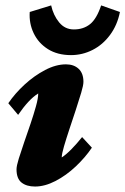

<svg xmlns="http://www.w3.org/2000/svg" viewBox="-20 -681 463 709"><path d="M109.4 7.8Q78.1 7.8 59.6 -6.8Q41 -21.5 41 -55.7Q41 -68.4 49.3 -95.2Q57.6 -122.1 69.3 -155.8Q81.1 -189.5 92.8 -224.1Q104.5 -258.8 112.8 -288.6Q121.1 -318.4 121.1 -335.9Q102.5 -324.2 84.5 -304.7Q66.4 -285.2 46.9 -256.8L10.7 -299.8Q35.2 -335.9 70.8 -368.7Q106.4 -401.4 146.5 -422.4Q186.5 -443.4 223.6 -443.4Q252.9 -443.4 270.5 -426.8Q288.1 -410.2 288.1 -378.9Q288.1 -366.2 279.8 -338.4Q271.5 -310.5 259.8 -274.9Q248 -239.3 236.3 -204.1Q224.6 -168.9 216.3 -140.6Q208 -112.3 208 -99.6Q225.6 -111.3 244.6 -130.9Q263.7 -150.4 283.2 -174.8L319.3 -135.7Q294.9 -99.6 259.8 -66.4Q224.6 -33.2 185.1 -12.7Q145.5 7.8 109.4 7.8ZM353.5 -661.1 422.9 -636.7Q413.1 -587.9 386.2 -551.8Q359.4 -515.6 321.8 -496.6Q284.2 -477.5 242.2 -477.5Q192.4 -477.5 157.2 -499.5Q122.1 -521.5 104.5 -558.1Q86.9 -594.7 89.8 -636.7L168.9 -661.1Q176.8 -625 198.2 -598.6Q219.7 -572.3 252.9 -572.3Q288.1 -572.3 312.5 -591.8Q336.9 -611.3 353.5 -661.1Z"/></svg>

Font: Crimson Pro Black
Style: Italic
Weight: 900
Italic angle: -12°
Designer: Jacques Le Bailly
Foundry: Baron von Fonthausen
Version: Version 1.003